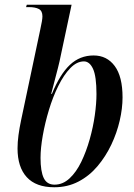

<svg xmlns="http://www.w3.org/2000/svg" viewBox="-20 -780 567 810"><path d="M209 10Q132 10 93 -32.5Q54 -75 54 -154Q54 -180 58 -210Q62 -240 69 -273L150 -656Q159 -696 159 -711Q159 -734 144 -742Q129 -750 102 -750H90L93 -760H282L236 -544Q232 -523 224.5 -493.5Q217 -464 209 -434Q201 -404 196 -384H199Q233 -467 275 -506.5Q317 -546 375 -546Q431 -546 464 -501.5Q497 -457 497 -369Q497 -323 485 -271Q473 -219 449.5 -169.5Q426 -120 391.5 -79Q357 -38 311 -14Q265 10 209 10ZM210 -1Q245 -1 273.5 -27.5Q302 -54 323 -97.5Q344 -141 358.5 -192.5Q373 -244 380 -294Q387 -344 387 -383Q387 -458 372.5 -489.5Q358 -521 334 -521Q304 -521 276.5 -492.5Q249 -464 226 -417.5Q203 -371 186.5 -316.5Q170 -262 160.5 -208.5Q151 -155 151 -114Q151 -57 164.5 -29Q178 -1 210 -1Z"/></svg>

Font: Noto Serif Display SemiCondensed Medium
Style: Italic
Weight: 500
Width: 4
Italic angle: -12°
Designer: Monotype Design Team
Foundry: Monotype Imaging Inc.
Version: Version 2.009